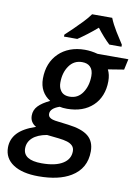

<svg xmlns="http://www.w3.org/2000/svg" viewBox="-157 -835 827 1144"><g transform="rotate(10 256.5 -263.0)"><path d="M157.2 240.2Q59.1 240.2 4.2 203.9Q-50.8 167.5 -50.8 102.5Q-50.8 51.8 -16.4 14.6Q18.1 -22.5 92.8 -47.4Q55.7 -68.4 55.7 -109.4Q55.7 -143.1 78.9 -167.7Q102.1 -192.4 148.9 -214.4Q117.2 -233.9 100.1 -264.9Q83 -295.9 83 -338.4Q83.5 -434.1 143.1 -492.2Q171.4 -520 211.4 -535.2Q251.5 -550.3 300.3 -550.3Q338.4 -550.3 377.9 -539.6H564.5L550.3 -474.6L454.6 -459Q469.7 -430.2 469.7 -389.6Q469.7 -342.8 454.3 -304.7Q439 -266.6 410.6 -240.2Q353 -186 255.9 -185.5Q228 -185.5 210.9 -189.9Q155.8 -170.9 155.8 -138.2Q155.8 -125.5 163.6 -117.7Q170.4 -110.8 183.8 -106.9Q197.3 -103 216.8 -101.1L279.3 -93.3Q362.8 -83 401.1 -51.5Q439.5 -20 439.5 40Q439.5 144 352.5 196.3Q279.8 240.2 157.2 240.2ZM257.8 -259.3Q307.6 -259.3 335.9 -301Q364.3 -342.8 364.7 -402.8Q364.7 -439.5 346.2 -457.5Q329.1 -475.1 296.9 -475.1Q247.1 -475.1 218.3 -433.8Q189.5 -392.6 189.5 -333Q189.5 -304.2 202.1 -286.1Q218.3 -259.3 257.8 -259.3ZM163.1 160.6Q247.6 160.6 292 131.8Q334 105 334 57.6Q334 37.1 321.3 24.4Q309.6 12.7 289.1 6.3Q268.6 0 237.8 -3.4L165.5 -11.2Q108.9 -1 79.8 25.4Q50.8 51.8 50.8 89.8Q50.8 160.6 163.1 160.6ZM163.1 -606 163.6 -618.2Q182.1 -635.3 209.5 -661.6Q236.8 -688 263.2 -715.8Q289.6 -743.7 305.2 -766.1H426.8Q441.4 -729.5 466.6 -688.5Q491.7 -647.5 511.2 -618.2V-606H437.5Q419.9 -622.1 398.4 -646.2Q377 -670.4 358.9 -694.3Q329.6 -668.9 300.5 -646.7Q271.5 -624.5 243.7 -606Z"/></g></svg>

Font: Open Sans SemiBold
Style: Italic
Weight: 600
Italic angle: -12°
Designer: Monotype Design Team
Foundry: Monotype Imaging Inc.
Version: Version 3.003; ttfautohint (v1.8.4)